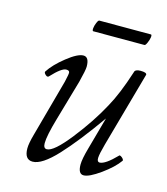

<svg xmlns="http://www.w3.org/2000/svg" viewBox="-91 -627 619 712"><g transform="rotate(15 219.0 -271.5)"><path d="M190.9 -512.2Q187.5 -513.7 188.5 -523.4Q189.5 -533.2 194.3 -544.7Q199.2 -556.2 203.1 -556.2H401.9Q405.3 -554.7 403.8 -544.9Q402.3 -535.2 397.2 -523.7Q392.1 -512.2 388.2 -512.2ZM99.1 13.2Q67.9 13.2 67.9 -29.8Q67.9 -48.8 78.1 -85L138.2 -304.2Q146 -336.9 144.5 -342.3Q143.1 -349.1 131.8 -349.1Q114.3 -349.1 77.1 -309.1Q71.8 -302.2 63.7 -309.6Q55.7 -316.9 58.1 -321.8Q77.6 -352.1 117.9 -384Q158.2 -416 180.2 -416Q202.1 -416 202.1 -378.9Q202.1 -365.7 189.9 -317.9L145 -162.1Q125 -93.3 125 -64.9Q125 -44.9 138.2 -44.9Q164.6 -44.9 222.4 -118.4Q280.3 -191.9 317.9 -262.2Q347.2 -314.5 376 -403.8Q377.9 -416 398.9 -416Q422.9 -416 422.9 -407.2L341.8 -117.2Q331.1 -78.6 330.6 -63.5Q330.1 -48.3 339.8 -47.9Q361.3 -47.9 403.8 -91.8Q405.3 -94.2 410.4 -91.3Q415.5 -88.4 419.2 -83.7Q422.9 -79.1 420.9 -76.2Q400.9 -47.9 358.4 -17.3Q315.9 13.2 294.9 13.2Q273.9 13.2 273.9 -22.9Q273.9 -43.9 286.1 -86.9L320.8 -211.9Q247.1 -107.4 190.9 -47.1Q134.8 13.2 99.1 13.2Z"/></g></svg>

Font: Junicode SmCond Light
Style: Italic
Weight: 300
Width: 4
Italic angle: -11°
Designer: Peter S. Baker
Version: Version 2.206